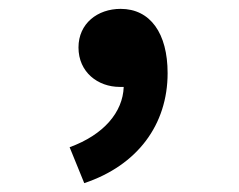

<svg xmlns="http://www.w3.org/2000/svg" viewBox="-20 -199 540 433"><path d="M170 214C290 174 358 82 358 -34C358 -124 319 -179 252 -179C200 -179 157 -146 157 -92C157 -36 201 -3 250 -3C253 -3 256 -3 259 -3C257 54 214 105 137 133Z"/></svg>

Font: Noto Sans Mono CJK JP Bold
Style: Regular
Weight: 700
Designer: Ryoko NISHIZUKA (kana & ideographs); Paul D. Hunt (Latin, Greek & Cyrillic); Wenlong ZHANG (bopomofo); Sandoll Communica
Foundry: Adobe Systems Incorporated
Version: Version 1.004;PS 1.004;hotconv 1.0.82;makeotf.lib2.5.63406